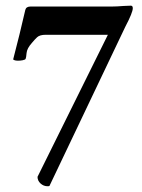

<svg xmlns="http://www.w3.org/2000/svg" viewBox="-20 -646 499 677"><path d="M147.5 10.7Q133.8 10.7 123 1Q112.3 -8.8 112.3 -22.5L360.4 -523.4H141.6Q120.1 -523.4 110.8 -514.6Q101.6 -505.9 92.8 -495.1Q75.2 -475.6 73.7 -459Q72.3 -442.4 70.3 -438.5Q69.3 -435.5 60.1 -433.6Q50.8 -431.6 40.5 -432.1Q30.3 -432.6 26.4 -436.5Q38.1 -481.4 48.8 -524.9Q59.6 -568.4 69.3 -611.3Q72.3 -623 87.9 -623H376Q383.8 -623 393.6 -623.5Q403.3 -624 416 -625L441.4 -626Q448.2 -626 448.2 -617.2Q448.2 -601.6 421.9 -551.8L154.3 9.8Q152.3 10.7 147.5 10.7Z"/></svg>

Font: Crimson Text
Style: Bold
Weight: 700
Designer: Sebastian Kosch
Foundry: Sebastian Kosch
Version: Version 1.100